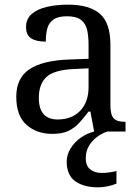

<svg xmlns="http://www.w3.org/2000/svg" viewBox="-20 -566 603 826"><path d="M205 10Q138 10 94 -29Q50 -68 50 -150Q50 -230 106.5 -268Q163 -306 278 -310L361 -313V-373Q361 -409 355 -436.5Q349 -464 329 -480Q309 -496 268 -496Q230 -496 210 -482Q190 -468 183.5 -443.5Q177 -419 177 -387Q135 -387 113.5 -401.5Q92 -416 92 -450Q92 -485 116.5 -506Q141 -527 182 -536.5Q223 -546 272 -546Q364 -546 409.5 -507Q455 -468 455 -373V-114Q455 -72 469 -57Q483 -42 517 -42H520V0H385L369 -86H361Q340 -58 320 -36.5Q300 -15 273.5 -2.5Q247 10 205 10ZM228 -52Q289 -52 325 -89.5Q361 -127 361 -191V-272L297 -269Q212 -265 179.5 -234.5Q147 -204 147 -145Q147 -52 228 -52ZM404 240Q340 240 303.5 213.5Q267 187 267 130Q267 99 284 72Q301 45 328 26Q355 7 385 0H442Q421 6 399.5 21.5Q378 37 363.5 60Q349 83 349 115Q349 148 368.5 163Q388 178 418 178Q432 178 447.5 176Q463 174 481 170V224Q465 231 442.5 235.5Q420 240 404 240Z"/></svg>

Font: Noto Serif Old Uyghur
Style: Regular
Weight: 400
Designer: Lewis McGuffie
Foundry: Google LLC
Version: Version 1.003; ttfautohint (v1.8.4.7-5d5b)